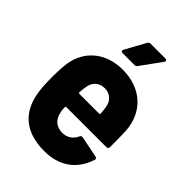

<svg xmlns="http://www.w3.org/2000/svg" viewBox="-208 -796 899 899"><g transform="rotate(45 242.0 -346.0)"><path d="M346 -700H250C244 -700 238 -697 235 -692L179 -590C175 -582 178 -576 187 -576H266C272 -576 276 -577 280 -583L354 -685C360 -693 356 -700 346 -700ZM252 -112C211 -112 186 -136 179 -172C176 -182 175 -193 175 -206C175 -209 177 -211 180 -211H445C452 -211 457 -215 457 -223C457 -254 457 -300 455 -335C446 -445 367 -522 243 -522C130 -522 53 -455 38 -355C35 -333 33 -303 33 -274C33 -227 34 -186 42 -149C63 -50 131 8 252 8C351 8 419 -41 448 -129C451 -137 448 -142 440 -144L335 -165C327 -167 323 -163 320 -157C308 -130 285 -113 252 -112ZM245 -401C281 -401 306 -377 311 -341C313 -329 314 -316 315 -303C315 -300 313 -298 310 -298H179C176 -298 174 -300 174 -303C175 -317 176 -329 178 -341C183 -377 207 -401 245 -401Z"/></g></svg>

Font: Barlow Semi Condensed
Style: Bold
Weight: 700
Width: 4
Designer: Jeremy Tribby
Foundry: Tribby Type
Version: Version 1.422;hotconv 1.0.109;makeotfexe 2.5.65596